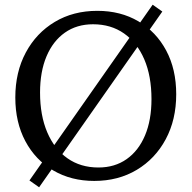

<svg xmlns="http://www.w3.org/2000/svg" viewBox="-20 -752 813 815"><path d="M380 16Q282 16 206 -28.5Q130 -73 87.5 -153Q45 -233 45 -338Q45 -446 89.5 -529Q134 -612 212.5 -659Q291 -706 393 -706Q492 -706 567.5 -661.5Q643 -617 685.5 -537.5Q728 -458 728 -352Q728 -244 683.5 -161Q639 -78 560.5 -31Q482 16 380 16ZM398 -41Q467 -41 517.5 -76.5Q568 -112 595.5 -177Q623 -242 623 -331Q623 -429 592.5 -500Q562 -571 506.5 -610Q451 -649 375 -649Q306 -649 255.5 -613.5Q205 -578 177.5 -513Q150 -448 150 -359Q150 -262 180.5 -190.5Q211 -119 266.5 -80Q322 -41 398 -41ZM105 14 628 -732 669 -703 146 43Z"/></svg>

Font: Platypi Light
Style: Regular
Weight: 300
Designer: David Sargent
Foundry: Bolt Cutter Type
Version: Version 1.200